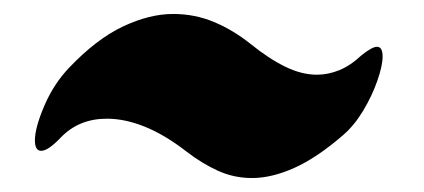

<svg xmlns="http://www.w3.org/2000/svg" viewBox="-20 -460 608 275"><path d="M472 -267Q434 -234 401.5 -219.5Q369 -205 341 -205Q315 -205 292 -215.5Q269 -226 247 -243Q216 -267 187.5 -278.5Q159 -290 133 -290Q93 -290 67 -263Q49 -244 39 -244Q30 -244 30 -259Q30 -277 43.5 -308.5Q57 -340 79 -363Q118 -404 156 -422Q194 -440 228 -440Q259 -440 286.5 -428.5Q314 -417 339 -397Q365 -376 388.5 -364.5Q412 -353 434 -353Q450 -353 466 -359.5Q482 -366 498 -381Q513 -393 520 -393Q528 -393 528 -379Q528 -366 520.5 -344.5Q513 -323 500.5 -302Q488 -281 472 -267Z"/></svg>

Font: Ga Maamli
Style: Regular
Weight: 400
Designer: Afotey Clement Nii Odai, Ama Asantewa Diaka, David Abbey-Thompson
Foundry: Sorkin Type Co.
Version: Version 1.000; ttfautohint (v1.8.4.7-5d5b)